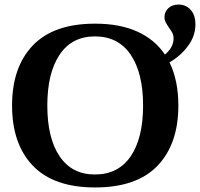

<svg xmlns="http://www.w3.org/2000/svg" viewBox="-20 -814 879 844"><path d="M725 -540Q764 -461 764 -350Q764 -181 672.5 -85.5Q581 10 398 10Q216 10 124.5 -85.5Q33 -181 33 -350Q33 -519 124.5 -614.5Q216 -710 398 -710Q507 -710 584 -675Q661 -640 705 -574Q743 -606 743 -645Q743 -658 738 -668.5Q733 -679 723 -692Q713 -707 708 -716.5Q703 -726 703 -739Q703 -762 720 -778Q737 -794 765 -794Q797 -794 818 -771Q839 -748 839 -706Q839 -656 806.5 -612Q774 -568 725 -540ZM609 -350Q609 -493 554.5 -573.5Q500 -654 397 -654Q296 -654 242 -573.5Q188 -493 188 -350Q188 -207 242 -127Q296 -47 397 -47Q500 -47 554.5 -127Q609 -207 609 -350Z"/></svg>

Font: Taviraj SemiBold
Style: Regular
Weight: 600
Designer: Katatrad Team
Foundry: CadsonDemak
Version: Version 1.001